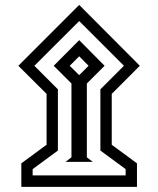

<svg xmlns="http://www.w3.org/2000/svg" viewBox="-20 -666 627 761"><path d="M52.7 -405.3 293.9 -646.5 534.2 -405.3 422.9 -293.9V-92.3L522.9 -18.6V74.7H64.5V-18.6L164.6 -92.3V-293.9ZM116.2 -405.3 209.5 -312V-69.3L109.4 4.4V29.3H478V4.4L377.9 -69.3V-312L471.2 -405.3L293.9 -582.5ZM239.7 -24.4 263.2 -42.5V-335L192.9 -405.3L293.9 -506.8L394.5 -405.3L324.2 -335V-42.5L347.7 -24.4ZM256.3 -405.3 293.9 -368.2 331.1 -405.3 293.9 -442.9Z"/></svg>

Font: Vazirmatn UI Medium
Style: Regular
Weight: 500
Designer: Saber Rastikerdar
Foundry: Saber Rastikerdar
Version: Version 33.003